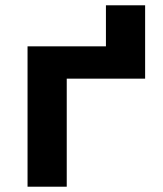

<svg xmlns="http://www.w3.org/2000/svg" viewBox="-20 -705 616 725"><path d="M84 0H232V-408H528V-685H380V-530H84Z"/></svg>

Font: Iosevka Sparkle Heavy
Style: Regular
Weight: 900
Designer: Belleve Invis
Foundry: Belleve Invis
Version: Version 4.5.0; ttfautohint (v1.8.3)